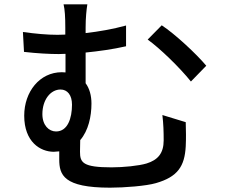

<svg xmlns="http://www.w3.org/2000/svg" viewBox="-20 -820 1040 888"><path d="M728 -703 663 -637C719 -597 811 -508 863 -443L934 -516C888 -571 789 -663 728 -703ZM239 -212C206 -212 176 -241 176 -292C176 -359 214 -406 260 -406C292 -406 313 -380 313 -336C313 -273 293 -212 239 -212ZM403 -341C403 -378 394 -411 376 -435V-577C436 -583 502 -592 563 -606V-702C501 -685 437 -674 376 -667V-692C376 -738 380 -775 384 -800H274C280 -775 282 -741 282 -692V-660L246 -659C197 -659 144 -664 86 -672L91 -580C153 -573 209 -570 252 -570L283 -571V-485L266 -486C163 -486 92 -395 92 -285C92 -164 166 -118 229 -118L254 -120V-83C254 -11 274 48 489 48C556 48 657 40 701 27C802 -2 834 -51 839 -143C841 -185 840 -210 839 -255L731 -288C736 -246 737 -210 737 -171C737 -111 710 -80 658 -64C622 -53 550 -46 496 -46C363 -46 350 -68 350 -118L351 -172C389 -216 403 -282 403 -341Z"/></svg>

Font: Noto Sans CJK HK Medium
Style: Regular
Weight: 500
Designer: Ryoko NISHIZUKA 西塚涼子 (kana, bopomofo & ideographs); Paul D. Hunt (Latin, Greek & Cyrillic); Sandoll Communications 산돌커뮤니
Foundry: Adobe
Version: Version 2.004;hotconv 1.0.118;makeotfexe 2.5.65603